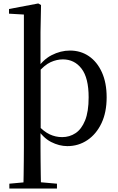

<svg xmlns="http://www.w3.org/2000/svg" viewBox="-20 -829 681 1109"><path d="M115 260Q116 223 116.5 182Q117 141 117.5 99.5Q118 58 118 23V-745L32 -750V-777L201 -809L217 -800L214 -644V-446L215 -435V-82L214 -71V23Q214 58 214.5 99.5Q215 141 215.5 182Q216 223 217 260ZM369 15Q322 15 275 -9Q228 -33 189 -94H184L199 -106Q233 -69 267 -53Q301 -37 339 -37Q382 -37 416.5 -60Q451 -83 471.5 -133.5Q492 -184 492 -267Q492 -379 451 -432.5Q410 -486 343 -486Q308 -486 272.5 -470Q237 -454 195 -405L182 -419H185Q225 -483 277.5 -510Q330 -537 384 -537Q446 -537 493.5 -504.5Q541 -472 568.5 -411.5Q596 -351 596 -267Q596 -180 566 -117Q536 -54 484.5 -19.5Q433 15 369 15ZM34 260V232L143 222H195L309 232V260Z"/></svg>

Font: Noto Serif KR ExtraLight Medium
Style: Regular
Weight: 500
Version: Version 2.002-H1;hotconv 1.1.0;makeotfexe 2.6.0